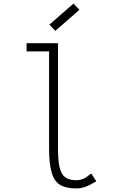

<svg xmlns="http://www.w3.org/2000/svg" viewBox="-20 -1042 640 1076"><path d="M406 14Q349 14 316 -6.5Q283 -27 269 -76.5Q255 -126 255 -211V-754H129V-800H305V-211Q305 -143 314 -104Q323 -65 345.5 -48.5Q368 -32 406 -32Q429 -32 447 -40Q465 -48 491 -70L520 -26Q483 -4 458.5 5Q434 14 406 14ZM290 -869 257 -904 392 -1022 425 -987Z"/></svg>

Font: Victor Mono Thin
Style: Regular
Weight: 100
Monospace: yes
Designer: Rune Bjørnerås
Version: Version 1.561;gftools[0.9.30]